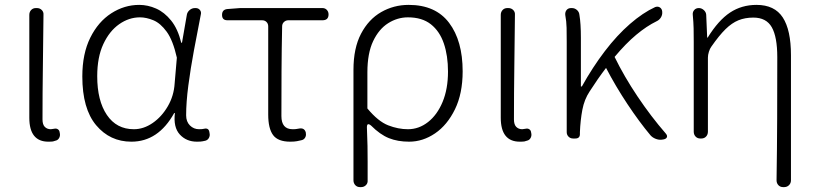

<svg xmlns="http://www.w3.org/2000/svg" viewBox="-20 -567 3348 786"><path d="M178 13Q100 13 100 -85V-506Q100 -518 107.5 -526Q115 -534 127 -534H131Q143 -534 151 -526Q159 -518 158 -506Q157 -397 155.5 -292.5Q154 -188 154 -78Q154 -57 163.5 -47.5Q173 -38 188 -38L202 -40Q210 -42 216.5 -38Q223 -34 224 -26L225 -21Q227 -11 222 -2Q217 7 207 9Q202 11 197 12Q192 13 178 13Z M518 13Q430 13 373.5 -54.5Q317 -122 317 -254Q317 -347 349.5 -412.5Q382 -478 435.5 -512.5Q489 -547 550 -547Q585 -547 619 -532Q653 -517 680.5 -483Q708 -449 722 -392H725L745 -507Q747 -518 756.5 -526Q766 -534 778 -534H781Q792 -534 798.5 -526Q805 -518 802 -507Q788 -436 774 -361Q760 -286 751 -217Q742 -148 742 -95Q742 -69 757.5 -53.5Q773 -38 795 -38Q809 -38 816 -40Q834 -44 837 -27L838 -21Q840 -12 835.5 -3Q831 6 821 9Q815 10 809 11.5Q803 13 786 13Q743 13 716 -16.5Q689 -46 696 -104H693Q628 13 518 13ZM528 -38Q568 -38 605 -63.5Q642 -89 667 -132Q692 -175 695 -226L704 -331Q688 -402 662.5 -437Q637 -472 608 -484Q579 -496 553 -496Q508 -496 468 -468Q428 -440 403 -386.5Q378 -333 378 -255Q378 -155 417.5 -96.5Q457 -38 528 -38Z M1168 13Q1118 13 1098 -14Q1078 -41 1078 -98V-459Q1078 -470 1071 -477Q1064 -484 1053 -484H911Q889 -484 889 -506Q889 -528 911 -530L963 -534H1300Q1311 -534 1318 -526.5Q1325 -519 1325 -508Q1325 -484 1300 -484H1160Q1150 -484 1142.5 -477Q1135 -470 1135 -459Q1133 -366 1132.5 -276.5Q1132 -187 1132 -92Q1132 -38 1178 -38Q1189 -38 1194 -39Q1199 -40 1206 -41Q1227 -44 1232 -24V-22Q1234 -12 1229 -3.5Q1224 5 1214 7Q1206 9 1195.5 11Q1185 13 1168 13Z M1454 199Q1442 199 1434.5 191Q1427 183 1427 171V-281Q1427 -370 1458 -429Q1489 -488 1540.5 -517.5Q1592 -547 1653 -547Q1763 -547 1818.5 -473.5Q1874 -400 1874 -275Q1874 -184 1842.5 -119.5Q1811 -55 1761 -21Q1711 13 1655 13Q1608 13 1572 -1.5Q1536 -16 1499 -53Q1482 -67 1482 -46Q1484 -1 1484.5 31Q1485 63 1485 95Q1485 127 1485 171Q1486 183 1478 191Q1470 199 1458 199ZM1650 -38Q1695 -38 1732.5 -67.5Q1770 -97 1792 -150Q1814 -203 1814 -274Q1814 -339 1797 -389Q1780 -439 1744 -467.5Q1708 -496 1650 -496Q1607 -496 1569 -472Q1531 -448 1507.5 -398.5Q1484 -349 1484 -271V-123Q1528 -70 1569 -54Q1610 -38 1650 -38Z M2108 13Q2030 13 2030 -85V-506Q2030 -518 2037.5 -526Q2045 -534 2057 -534H2061Q2073 -534 2081 -526Q2089 -518 2088 -506Q2087 -397 2085.5 -292.5Q2084 -188 2084 -78Q2084 -57 2093.5 -47.5Q2103 -38 2118 -38L2132 -40Q2140 -42 2146.5 -38Q2153 -34 2154 -26L2155 -21Q2157 -11 2152 -2Q2147 7 2137 9Q2132 11 2127 12Q2122 13 2108 13Z M2687 5Q2676 6 2663.5 1Q2651 -4 2643 -13Q2597 -68 2548.5 -141Q2500 -214 2461 -289Q2428 -246 2394 -193Q2372 -160 2364 -117.5Q2356 -75 2354 -26V-18Q2354 0 2335 0H2326Q2315 0 2307.5 -7.5Q2300 -15 2300 -26V-395Q2300 -427 2299.5 -453Q2299 -479 2294 -506Q2293 -518 2299.5 -526Q2306 -534 2318 -534H2321Q2333 -534 2342 -526Q2351 -518 2352 -506Q2358 -471 2358 -412V-213H2362Q2406 -292 2456 -357.5Q2506 -423 2559 -469Q2612 -515 2662 -538Q2673 -542 2681.5 -536.5Q2690 -531 2691 -519V-518Q2692 -506 2685.5 -495.5Q2679 -485 2668 -480Q2627 -460 2584.5 -424.5Q2542 -389 2496 -334Q2535 -254 2590 -172Q2645 -90 2705 -21Q2713 -12 2710 -5Q2707 2 2695 4Z M3186 199Q3174 199 3166.5 191Q3159 183 3159 171Q3161 43 3161.5 -82Q3162 -207 3162 -333Q3162 -416 3139.5 -455.5Q3117 -495 3064 -495Q3030 -495 3003 -484Q2976 -473 2950 -447.5Q2924 -422 2892 -376Q2886 -368 2882 -355Q2878 -342 2878 -331V-28Q2878 -16 2870.5 -8Q2863 0 2851 0H2847Q2835 0 2827.5 -8Q2820 -16 2820 -28V-395Q2820 -427 2819.5 -451Q2819 -475 2816 -507Q2815 -518 2822 -526Q2829 -534 2841 -534Q2852 -534 2861 -526Q2870 -518 2871 -507L2875 -413H2877Q2921 -484 2968.5 -515.5Q3016 -547 3077 -547Q3151 -547 3184.5 -495.5Q3218 -444 3218 -341V171Q3218 183 3210 191Q3202 199 3190 199Z"/></svg>

Font: Chiron GoRound TC L
Style: Regular
Weight: 300
Designer: Ryoko NISHIZUKA 西塚涼子 (kana, bopomofo & ideographs); Paul D. Hunt (Latin, Greek & Cyrillic); Sandoll Communications 산돌커뮤니
Foundry: Adobe
Version: Version 1.000;hotconv 1.1.1;makeotfexe 2.6.0